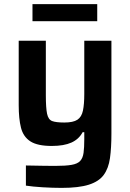

<svg xmlns="http://www.w3.org/2000/svg" viewBox="-20 -708 633 934"><path d="M280 206Q236 206 187 203Q138 200 106 195V97Q159 98 191.5 98.5Q224 99 248 99Q299 99 328 94Q357 89 370 75Q383 61 386.5 35.5Q390 10 390 -31V-65H382Q364 -31 327.5 -14.5Q291 2 232 2Q162 2 127.5 -20.5Q93 -43 82 -87Q71 -131 71 -196V-510H203V-245Q203 -183 209 -154.5Q215 -126 234 -119Q253 -112 293 -112Q336 -112 356.5 -125.5Q377 -139 383.5 -170Q390 -201 390 -251V-510H522V-58Q522 11 515 61Q508 111 484.5 143Q461 175 412 190.5Q363 206 280 206ZM138 -605V-688H453V-605Z"/></svg>

Font: Saira SemiBold
Style: Regular
Weight: 600
Designer: Hector Gatti with collaboration of the Omnibus-Type team
Foundry: Omnibus-Type
Version: Version 1.100; ttfautohint (v1.8.3)